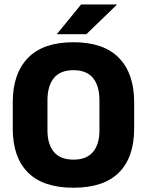

<svg xmlns="http://www.w3.org/2000/svg" viewBox="-20 -847 675 882"><path d="M317.4 15.4Q178.2 15.4 108.4 -54.5Q38.6 -124.4 38.6 -256.1V-377.5Q38.6 -509.4 108.7 -581.2Q178.8 -653 317.4 -653Q456 -653 526.2 -581.2Q596.3 -509.4 596.3 -377.5V-256.1Q596.3 -124.4 526.5 -54.5Q456.7 15.4 317.4 15.4ZM317.4 -113.7Q377.8 -113.7 407.3 -149Q436.8 -184.3 436.8 -248.6V-385.3Q436.8 -452.6 407.3 -488.6Q377.8 -524.6 317.4 -524.6Q257.1 -524.6 227.6 -488.6Q198 -452.6 198 -385.3V-248.6Q198 -184.3 227.6 -149Q257.1 -113.7 317.4 -113.7ZM242.1 -691.3 352.5 -826.5H516.5V-825L376.9 -690H242.1Z"/></svg>

Font: Anek Kannada Medium
Style: Regular
Weight: 500
Designer: Vaishnavi Murthy, Maithili Shingre (Kannada) & Yesha Goshar (Latin)
Foundry: Ek Type
Version: Version 1.003